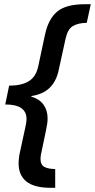

<svg xmlns="http://www.w3.org/2000/svg" viewBox="-20 -734 451 912"><path d="M223.1 158.2Q142.6 158.2 105.5 128.2Q68.4 98.1 68.4 43Q68.4 27.3 70.6 11.5Q72.8 -4.4 76.7 -20.5L98.6 -121.1Q101.6 -134.3 103.8 -146.5Q106 -158.7 106 -168.9Q106 -237.8 4.9 -237.8L23.4 -327.1Q82 -327.1 116.5 -348.1Q150.9 -369.1 161.6 -418.9L193.4 -567.9Q209.5 -644 251.7 -679Q293.9 -713.9 382.3 -713.9H411.1L392.1 -625.5Q350.6 -625 325.9 -610.1Q301.3 -595.2 291.5 -550.3L258.3 -398.9Q246.6 -346.2 215.1 -316.2Q183.6 -286.1 128.9 -277.8V-274.9Q168 -263.2 187 -236.3Q206.1 -209.5 206.1 -171.4Q206.1 -158.7 203.9 -143.8Q201.7 -128.9 198.2 -113.3L177.7 -15.1Q175.3 -5.4 173.8 3.7Q172.4 12.7 172.4 20Q172.4 48.8 190.9 58.8Q209.5 68.8 242.2 68.8V158.2Z"/></svg>

Font: Open Sans SemiBold
Style: Italic
Weight: 600
Italic angle: -12°
Designer: Monotype Design Team
Foundry: Monotype Imaging Inc.
Version: Version 3.003; ttfautohint (v1.8.4)